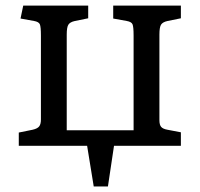

<svg xmlns="http://www.w3.org/2000/svg" viewBox="-20 -527 722 694"><path d="M318.8 147 294.9 0H47.9V-47.9L98.1 -58.1Q115.2 -62 121.6 -70.1Q127.9 -78.1 127.9 -95.2V-397.9Q127.9 -430.2 124 -439.2Q120.1 -448.2 103 -451.2L54.2 -460L64 -506.8H298.8V-460.9L251 -451.2Q232.9 -447.3 227.1 -437.7Q221.2 -428.2 221.2 -401.9V-56.2H462.9V-397.9Q462.9 -430.2 459 -439.2Q455.1 -448.2 438 -451.2L389.2 -460V-506.8H633.8V-460.9L585.9 -451.2Q567.9 -447.3 562 -437.7Q556.2 -428.2 556.2 -401.9V-92.8Q556.2 -75.7 562.5 -68.4Q568.8 -61 585 -58.1L633.8 -48.8V0H392.1L370.1 147Z"/></svg>

Font: Literata
Style: Regular
Weight: 400
Designer: Latin by Veronika Burian and Jose Scaglione. Greek by Irene Vlachou. Cyrillic by Vera Evstafieva.
Foundry: TypeTogether
Version: Version 3.002